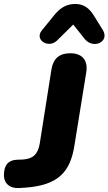

<svg xmlns="http://www.w3.org/2000/svg" viewBox="-62 -942 548 970"><path d="M35 8 66 6C232 -6 293 -73 314 -207L374 -578C383 -638 353 -673 293 -673C239 -673 207 -647 198 -592L139 -218C130 -162 104 -139 52 -136L23 -135C-21 -133 -41 -107 -42 -61C-44 -16 -13 11 35 8ZM226 -737 308 -818 366 -745C411 -691 494 -732 457 -791L413 -862C390 -900 361 -922 319 -922C277 -922 245 -905 215 -869L149 -788C111 -741 182 -695 226 -737Z"/></svg>

Font: SN Pro Heavy
Style: Italic
Weight: 800
Italic angle: -9°
Designer: Tobias Whetton
Foundry: Supernotes
Version: Version 1.001;Glyphs 3.2 (3249)